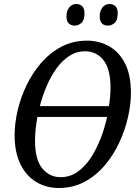

<svg xmlns="http://www.w3.org/2000/svg" viewBox="-20 -928 685 959"><path d="M273 11Q211 11 161 -19Q111 -49 82 -108Q53 -167 53 -253Q53 -311 68 -376Q83 -441 113 -503Q143 -565 186.5 -615Q230 -665 287.5 -695Q345 -725 416 -725Q474 -725 524 -697.5Q574 -670 604 -612Q634 -554 634 -464Q634 -408 619.5 -343.5Q605 -279 576 -216.5Q547 -154 503.5 -102.5Q460 -51 402.5 -20Q345 11 273 11ZM405 -672Q362 -672 326 -648.5Q290 -625 262 -586Q234 -547 213 -498Q192 -449 179 -398H524Q532 -447 532 -490Q532 -584 496.5 -628Q461 -672 405 -672ZM282 -43Q329 -43 366.5 -69Q404 -95 433 -139Q462 -183 482.5 -236Q503 -289 515 -344H167Q155 -280 155 -225Q155 -130 191.5 -86.5Q228 -43 282 -43ZM520 -800Q478 -800 478 -846Q478 -873 491.5 -890.5Q505 -908 527 -908Q545 -908 556.5 -897Q568 -886 568 -862Q568 -827 552.5 -813.5Q537 -800 520 -800ZM355 -800Q335 -800 323.5 -811Q312 -822 312 -846Q312 -873 325.5 -890.5Q339 -908 361 -908Q379 -908 390.5 -897Q402 -886 402 -862Q402 -827 386.5 -813.5Q371 -800 355 -800Z"/></svg>

Font: Noto Serif Condensed
Style: Italic
Weight: 400
Width: 3
Italic angle: -12°
Designer: Monotype Design Team
Foundry: Monotype Imaging Inc.
Version: Version 2.014; ttfautohint (v1.8.4.7-5d5b)